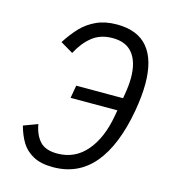

<svg xmlns="http://www.w3.org/2000/svg" viewBox="-110 -817 819 915"><g transform="rotate(15 300.0 -359.0)"><path d="M45.5 -145.5 115 -171.5Q124.5 -118.5 152 -88.8Q179.5 -59 237.5 -59Q324.5 -59 381 -125Q437.5 -191 457 -304.5L462 -332H231L242 -395H473L476 -412.5Q484.5 -460.5 484.5 -498Q484.5 -575 451.5 -617Q418.5 -659 352 -659Q292 -659 251.5 -626.8Q211 -594.5 183 -540.5L120.5 -577.5Q150.5 -624 181.2 -656Q212 -688 254.8 -707.5Q297.5 -727 355 -727Q457.5 -727 507.8 -666.2Q558 -605.5 558 -488Q558 -429.5 545 -354Q513.5 -175.5 436.2 -83.2Q359 9 234.5 9Q175 9 137.2 -11.5Q99.5 -32 79 -65.2Q58.5 -98.5 45.5 -145.5Z"/></g></svg>

Font: JuliaMono Light
Style: Italic
Weight: 300
Italic angle: -9°
Monospace: yes
Designer: cormullion
Foundry: corm
Version: Version 0.054; ttfautohint (v1.8.4)